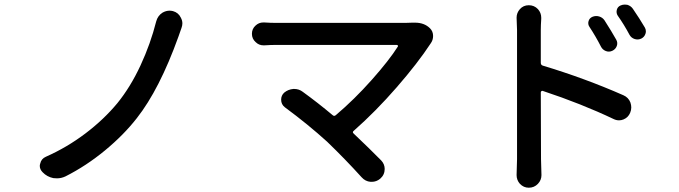

<svg xmlns="http://www.w3.org/2000/svg" viewBox="-20 -791 3040 860"><path d="M679.7 -695.3Q686.5 -720.7 708 -734.4Q723.6 -743.2 739.3 -743.2Q747.1 -743.2 754.9 -741.2Q779.3 -734.4 790 -711.9Q796.9 -699.2 796.9 -686.5Q796.9 -676.8 793 -666Q790 -658.2 785.6 -645Q781.2 -631.8 779.3 -627Q694.3 -390.6 592.8 -261.7Q534.2 -186.5 450.2 -117.2Q366.2 -47.9 273.4 -1Q254.9 7.8 235.4 7.8Q227.5 7.8 218.8 6.8Q190.4 1 170.9 -19.5Q158.2 -32.2 158.2 -47.9Q158.2 -52.7 160.2 -58.6Q165 -80.1 185.5 -88.9Q280.3 -130.9 362.8 -193.4Q445.3 -255.9 505.9 -329.1Q564.5 -401.4 609.4 -498Q654.3 -594.7 679.7 -695.3Z M1827.1 -689.5Q1833 -689.5 1838.9 -689.5Q1880.9 -689.5 1906.2 -664.1Q1919.9 -650.4 1919.9 -629.9Q1919.9 -611.3 1909.2 -596.7Q1851.6 -508.8 1757.3 -400.4Q1663.1 -292 1564.5 -205.1Q1556.6 -199.2 1564.5 -192.4Q1637.7 -123 1687.5 -72.3Q1703.1 -55.7 1703.1 -34.2Q1703.1 -7.8 1682.6 9.8Q1666 23.4 1645.5 23.4Q1642.6 23.4 1639.6 23.4Q1616.2 21.5 1599.6 2.9Q1527.3 -77.1 1445.3 -156.2Q1360.4 -233.4 1255.9 -310.5Q1239.3 -323.2 1239.3 -344.7Q1239.3 -363.3 1252.9 -376Q1270.5 -390.6 1293.9 -392.6Q1295.9 -392.6 1297.9 -392.6Q1319.3 -392.6 1335.9 -379.9Q1403.3 -331.1 1469.7 -275.4Q1476.6 -268.6 1484.4 -275.4Q1567.4 -345.7 1645 -433.1Q1722.7 -520.5 1761.7 -582Q1763.7 -584 1762.2 -586.9Q1760.7 -589.8 1756.8 -589.8H1214.8Q1193.4 -589.8 1164.1 -587.9Q1162.1 -587.9 1160.2 -587.9Q1139.6 -587.9 1125 -602.5Q1108.4 -617.2 1108.4 -639.6Q1108.4 -662.1 1125 -676.8Q1139.6 -690.4 1159.2 -690.4Q1161.1 -690.4 1164.1 -690.4Q1192.4 -688.5 1214.8 -688.5H1795.9Q1812.5 -688.5 1827.1 -689.5Z M2868.2 -668Q2873 -660.2 2873 -650.4Q2873 -645.5 2871.1 -639.6Q2866.2 -625 2852.5 -618.2Q2837.9 -611.3 2822.8 -616.2Q2807.6 -621.1 2799.8 -634.8Q2775.4 -680.7 2747.1 -720.7Q2739.3 -732.4 2742.7 -746.6Q2746.1 -760.7 2759.8 -766.6Q2768.6 -770.5 2778.3 -770.5Q2784.2 -770.5 2790 -769.5Q2805.7 -764.6 2814.5 -752Q2844.7 -708 2868.2 -668ZM2740.2 -613.3Q2748 -599.6 2742.7 -585Q2737.3 -570.3 2722.7 -563.5Q2708 -556.6 2693.4 -562.5Q2678.7 -568.4 2671.9 -582Q2648.4 -627.9 2620.1 -670.9Q2612.3 -682.6 2616.2 -696.3Q2620.1 -710 2633.8 -715.8Q2648.4 -721.7 2663.6 -717.3Q2678.7 -712.9 2687.5 -700.2Q2718.8 -651.4 2740.2 -613.3ZM2402.3 -656.2V-509.8Q2402.3 -500 2411.1 -497.1Q2599.6 -440.4 2772.5 -364.3Q2794.9 -354.5 2803.7 -332Q2807.6 -320.3 2807.6 -309.6Q2807.6 -297.9 2802.7 -286.1Q2793.9 -264.6 2772.5 -255.9Q2762.7 -252 2752.9 -252Q2740.2 -252 2728.5 -257.8Q2585 -326.2 2411.1 -383.8Q2408.2 -384.8 2405.3 -382.8Q2402.3 -380.9 2402.3 -377L2403.3 -78.1L2405.3 -6.8Q2405.3 15.6 2389.6 32.2Q2373 49.8 2348.6 49.8Q2325.2 49.8 2308.6 32.2Q2293.9 15.6 2293.9 -6.8L2295.9 -78.1V-656.2L2293.9 -711.9Q2293.9 -733.4 2308.6 -750Q2324.2 -767.6 2348.6 -767.6Q2373 -767.6 2389.6 -750Q2404.3 -733.4 2404.3 -711.9Q2404.3 -709 2404.3 -707Q2402.3 -676.8 2402.3 -656.2Z"/></svg>

Font: Gen Jyuu GothicX Medium
Style: Regular
Weight: 500
Designer: Ryoko NISHIZUKA (kana &amp; ideographs); Paul D. Hunt (Latin, Greek &amp; Cyrillic); Wenlong ZHANG (bopomofo); Sandoll C
Version: Version 1.058.20140828